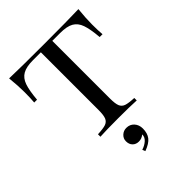

<svg xmlns="http://www.w3.org/2000/svg" viewBox="-236 -735 1103 1103"><g transform="rotate(-45 315.5 -183.5)"><path d="M590 -490Q590 -438 593 -408H570Q564 -478 551 -515Q538 -552 509 -568.5Q480 -585 426 -585H362V-116Q362 -74 370 -55Q378 -36 398 -29Q418 -22 463 -20V0Q411 -3 316 -3Q216 -3 168 0V-20Q213 -22 233 -29Q253 -36 261 -55Q269 -74 269 -116V-585H205Q151 -585 122 -568.5Q93 -552 80 -515Q67 -478 61 -408H38Q41 -440 41 -490Q41 -542 34 -608Q117 -605 316 -605Q514 -605 597 -608Q590 -542 590 -490ZM374 139Q374 177 356 200.5Q338 224 292 241L285 223Q311 215 329.5 198.5Q348 182 347 160Q329 176 305 176Q282 176 267.5 161.5Q253 147 253 122Q253 100 269.5 84.5Q286 69 309 69Q338 69 356 89Q374 109 374 139Z"/></g></svg>

Font: Playfair Display SC
Style: Regular
Weight: 400
Designer: Claus Eggers Sørensen
Foundry: Claus Eggers Sørensen
Version: Version 1.200; ttfautohint (v1.6)